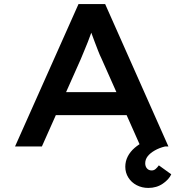

<svg xmlns="http://www.w3.org/2000/svg" viewBox="-20 -720 902 944"><path d="M54 0 366 -700H497L808 0H671L479 -432Q471 -448 462.5 -470Q454 -492 445 -515.5Q436 -539 428 -561.5Q420 -584 414 -602L444 -603Q437 -582 429 -559.5Q421 -537 412 -514Q403 -491 394 -470Q385 -449 377 -429L186 0ZM194 -154 240 -267H614L646 -154ZM709 204Q678 204 652 190.5Q626 177 611 153Q596 129 596 100Q596 73 608 49.5Q620 26 642 7Q664 -12 692.5 -26Q721 -40 754 -48L792 0Q763 7 740.5 20Q718 33 706 48.5Q694 64 694 83Q694 98 702.5 108Q711 118 726 118Q737 118 745.5 110.5Q754 103 761 93L822 137Q811 162 780.5 183Q750 204 709 204Z"/></svg>

Font: Lexend Giga Medium
Style: Regular
Weight: 500
Designer: Bonnie Shaver-Troup, Thomas Jockin
Foundry: Lexend
Version: Version 1.007